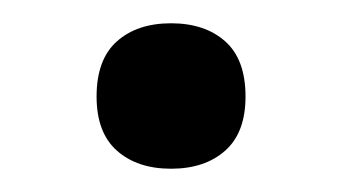

<svg xmlns="http://www.w3.org/2000/svg" viewBox="-20 -135 294 165"><path d="M63 -52Q63 -84 80.5 -99.5Q98 -115 127 -115Q156 -115 173.5 -99.5Q191 -84 191 -52Q191 -21 173.5 -5.5Q156 10 127 10Q98 10 80.5 -5.5Q63 -21 63 -52Z"/></svg>

Font: Noto Sans Oriya Medium
Style: Regular
Weight: 500
Version: Version 2.003